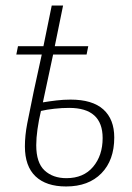

<svg xmlns="http://www.w3.org/2000/svg" viewBox="-20 -664 478 694"><path d="M219 10Q147 10 108.5 -26.5Q70 -63 70 -135Q70 -174 78.5 -218Q87 -262 102 -334L131 -467H39L45 -497H137L167 -644H208L178 -497H299L293 -467H172L135 -294Q159 -298 184.5 -301Q210 -304 235 -304Q314 -304 353.5 -268.5Q393 -233 393 -167Q393 -85 346.5 -37.5Q300 10 219 10ZM220 -20Q282 -20 316.5 -61Q351 -102 351 -165Q351 -274 230 -274Q204 -274 176.5 -271Q149 -268 128 -263Q120 -229 115.5 -197Q111 -165 111 -139Q111 -76 141 -48Q171 -20 220 -20Z"/></svg>

Font: Noto Serif SemiCondensed ExtraLight
Style: Italic
Weight: 200
Width: 4
Italic angle: -12°
Designer: Monotype Design Team
Foundry: Monotype Imaging Inc.
Version: Version 2.013